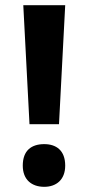

<svg xmlns="http://www.w3.org/2000/svg" viewBox="-20 -803 341 742"><path d="M208 -323 232 -783H70L94 -323ZM68 -163C68 -108 103 -81 151 -81C197 -81 232 -108 232 -163C232 -222 197 -246 151 -246C101 -246 68 -221 68 -163Z"/></svg>

Font: Noto Sans Kannada UI SemiCondensed
Style: Bold
Weight: 700
Width: 4
Designer: Jelle Bosma - Monotype Design Team
Foundry: Monotype Imaging Inc.
Version: Version 2.005